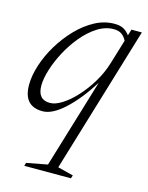

<svg xmlns="http://www.w3.org/2000/svg" viewBox="-106 -499 634 821"><g transform="rotate(15 211.0 -89.0)"><path d="M179 223.5 298 -170Q245 -86.5 192.2 -38.5Q139.5 9.5 97 9.5Q12.5 9.5 12.5 -85Q12.5 -126 27.8 -173.2Q43 -220.5 70.5 -266Q98 -311.5 134 -349Q170 -386.5 212 -409Q254 -431.5 298.5 -431.5Q324 -431.5 339.5 -422.8Q355 -414 366 -398.5L374.5 -426H420.5L224.5 223.5L293.5 241L289 255H82.5L86.5 241ZM64 -95.5Q64 -33 118 -33Q142 -33 172 -52Q202 -71 232.2 -104Q262.5 -137 287.5 -178.8Q312.5 -220.5 326 -265.5L358.5 -372.5Q350.5 -389 337 -398.8Q323.5 -408.5 301.5 -408.5Q264.5 -408.5 229.5 -386.2Q194.5 -364 164.5 -328Q134.5 -292 112 -250Q89.5 -208 76.8 -167Q64 -126 64 -95.5Z"/></g></svg>

Font: Newsreader Text Light
Style: Italic
Weight: 300
Italic angle: -17°
Designer: Hugues Gentile
Foundry: Production Type
Version: Version 1.001